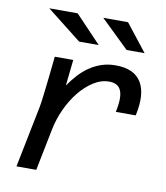

<svg xmlns="http://www.w3.org/2000/svg" viewBox="-79 -756 708 821"><g transform="rotate(10 275.0 -345.0)"><path d="M101.1 -265.1Q103 -274.4 105.2 -289.6Q107.4 -304.7 110.4 -330.3Q113.3 -356 117.7 -394.8Q122.1 -433.6 127.9 -490.2H208L195.8 -377Q212.9 -401.9 232.9 -424.1Q252.9 -446.3 276.9 -462.9Q300.8 -479.5 329.1 -489.3Q357.4 -499 391.1 -499Q471.7 -499 502.4 -448.7Q533.2 -398.4 512.2 -303.2H425.8Q433.1 -336.9 433.1 -360.4Q433.1 -383.8 426.5 -398.2Q419.9 -412.6 407 -419.2Q394 -425.8 376 -425.8Q340.8 -425.8 307.6 -404.5Q274.4 -383.3 246.8 -348.9Q219.2 -314.5 199.5 -271.5Q179.7 -228.5 170.9 -185.1L133.8 0H47.9ZM503.4 -571.8H425.3L303.2 -689.9H410.6ZM304.2 -571.8H219.2L68.8 -689.9H191.9Z"/></g></svg>

Font: Code New Roman
Style: Italic
Weight: 400
Italic angle: -11°
Monospace: yes
Designer: Sam Radian
Foundry: Code New Roman
Version: Version 1.508 October 19, 2014